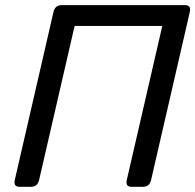

<svg xmlns="http://www.w3.org/2000/svg" viewBox="-20 -720 753 740"><path d="M55.2 0Q30.8 0 37.1 -26.9L186 -673.3Q192.4 -700.2 216.8 -700.2H693.4Q717.8 -700.2 711.4 -673.3L562.5 -26.9Q556.2 0 531.7 0H486.8Q462.4 0 468.8 -26.9L605.5 -620.1H267.6L130.9 -26.9Q124.5 0 100.1 0Z"/></svg>

Font: Istok Web
Style: BoldItalic
Weight: 700
Italic angle: -13°
Designer: Andrey V. Panov
Foundry: Andrey V. Panov
Version: Version 1.0.2g